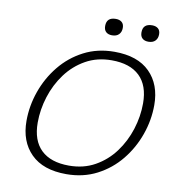

<svg xmlns="http://www.w3.org/2000/svg" viewBox="-96 -987 994 1083"><g transform="rotate(10 401.0 -445.5)"><path d="M777.5 -459.5Q777.5 -373.5 748 -290Q718.5 -206.5 663.5 -138.8Q608.5 -71 530.5 -30.5Q452.5 10 355.5 10Q222.5 10 152.8 -59.8Q83 -129.5 83 -247.5Q83 -333.5 112.5 -417Q142 -500.5 197 -568.2Q252 -636 330 -676.5Q408 -717 505 -717Q638 -717 707.8 -647.2Q777.5 -577.5 777.5 -459.5ZM147 -249Q147 -146.5 202.2 -93.2Q257.5 -40 362 -40Q446 -40 511.2 -76.8Q576.5 -113.5 621.5 -174.2Q666.5 -235 690 -309.2Q713.5 -383.5 713.5 -458Q713.5 -560.5 658.2 -613.8Q603 -667 498 -667Q414.5 -667 349.2 -630.2Q284 -593.5 239 -532.8Q194 -472 170.5 -397.8Q147 -323.5 147 -249ZM474 -806Q452 -806 439.5 -817.5Q427 -829 427 -851.5Q427 -901 480 -901Q501.5 -901 514.2 -890.2Q527 -879.5 527 -857.5Q527 -834 513.2 -820Q499.5 -806 474 -806ZM682 -806Q660 -806 647.5 -817.5Q635 -829 635 -851.5Q635 -901 688 -901Q709.5 -901 722.2 -890.2Q735 -879.5 735 -857.5Q735 -834 721.2 -820Q707.5 -806 682 -806Z"/></g></svg>

Font: Newsreader Caption Light
Style: Italic
Weight: 300
Italic angle: -17°
Designer: Hugues Gentile
Foundry: Production Type
Version: Version 1.001